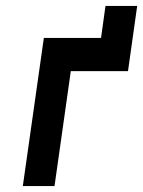

<svg xmlns="http://www.w3.org/2000/svg" viewBox="-20 -628 483 648"><path d="M336 -608 321 -500H128L57 0H164L219 -388H412L443 -608Z"/></svg>

Font: Unageo
Style: SemiBold-Italic
Weight: 600
Designer: Richard Sepsi
Foundry: Richard Sepsi
Version: Version 2.000